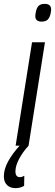

<svg xmlns="http://www.w3.org/2000/svg" viewBox="-79 -755 285 995"><path d="M153 -735Q186 -735 186 -705Q184 -676 173.5 -659.5Q163 -643 137 -643Q103 -643 104 -673Q106 -702 116 -718.5Q126 -735 153 -735ZM2 0 87 -536H154L69 0ZM27 -5 69 0Q38 34 19.5 69.5Q1 105 1 133Q1 163 24 163Q35 163 47 156L46 208Q26 220 1 220Q-26 220 -42.5 204Q-59 188 -59 159Q-59 122 -37 81.5Q-15 41 27 -5Z"/></svg>

Font: Georama Condensed
Style: Italic
Weight: 400
Width: 3
Italic angle: -9°
Designer: Jean-Baptiste Levee
Foundry: Production Type
Version: Version 1.000